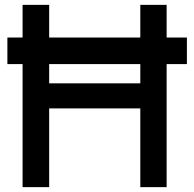

<svg xmlns="http://www.w3.org/2000/svg" viewBox="-20 -770 799 790"><path d="M749 -615.6H665.6V-750H557.3V-615.6H182.3V-750H72.9V-615.6H10.4V-506.3H72.9V0H182.3V-324H557.3V0H665.6V-506.3H749ZM557.3 -427.1H182.3V-506.3H557.3Z"/></svg>

Font: Manrope Semibold
Style: Regular
Weight: 600
Width: 4
Designer: Michael Sharanda
Foundry: Michael Sharanda
Version: Version 2.000;PS 002.000;hotconv 1.0.88;makeotf.lib2.5.64775